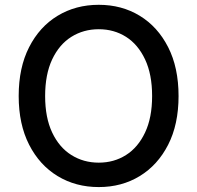

<svg xmlns="http://www.w3.org/2000/svg" viewBox="-20 -757 809 787"><path d="M384.8 9.8Q290.5 9.8 216.3 -35.2Q142.1 -80.1 99.4 -163.8Q56.6 -247.6 56.6 -363.3Q56.6 -480 99.4 -563.7Q142.1 -647.5 216.3 -692.4Q290.5 -737.3 384.8 -737.3Q479 -737.3 552.7 -692.4Q626.5 -647.5 669.2 -563.7Q711.9 -480 711.9 -363.3Q711.9 -247.1 669.2 -163.6Q626.5 -80.1 552.7 -35.2Q479 9.8 384.8 9.8ZM384.8 -90.3Q447.3 -90.3 496.6 -121.6Q545.9 -152.8 574.7 -213.9Q603.5 -274.9 603.5 -363.3Q603.5 -452.1 574.7 -513.4Q545.9 -574.7 496.6 -606Q447.3 -637.2 384.8 -637.2Q322.3 -637.2 272.5 -606Q222.7 -574.7 193.8 -513.4Q165 -452.1 165 -363.3Q165 -274.9 193.8 -213.9Q222.7 -152.8 272.5 -121.6Q322.3 -90.3 384.8 -90.3Z"/></svg>

Font: Inter V
Style: Weight 500 Optical size 14.0
Weight: 500
Designer: Rasmus Andersson
Foundry: rsms
Version: Version 4.000;git-4fc901f